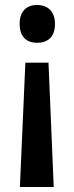

<svg xmlns="http://www.w3.org/2000/svg" viewBox="-20 -570 297 772"><path d="M201 -474C201 -525 171 -550 129 -550C86 -550 59 -524 59 -474C59 -423 86 -398 129 -398C172 -398 201 -421 201 -474ZM82 -318 60 182H196L175 -318Z"/></svg>

Font: Noto Sans Khmer Condensed SemiBold
Style: Regular
Weight: 600
Width: 3
Designer: Danh Hong and the Monotype Design Team
Foundry: Monotype Imaging Inc.
Version: Version 2.004